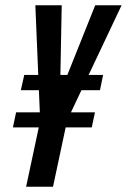

<svg xmlns="http://www.w3.org/2000/svg" viewBox="-20 -708 481 728"><path d="M79 0 127 -225H29L41 -282H131L114 -688H214L208 -373H215L341 -688H441L249 -282H340L328 -225H229L181 0ZM59 -366 72 -424H371L359 -366Z"/></svg>

Font: Saira UltraCondensed
Style: Bold Italic
Weight: 700
Width: 1
Italic angle: -12°
Designer: Hector Gatti with collaboration of the Omnibus-Type team
Foundry: Omnibus-Type
Version: Version 1.101